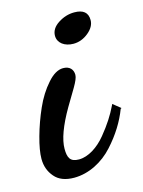

<svg xmlns="http://www.w3.org/2000/svg" viewBox="-98 -576 493 662"><g transform="rotate(-15 148.0 -245.5)"><path d="M147 -460C147 -434.1 170.4 -417 202.1 -417C221.2 -417 239.3 -423.8 255.4 -437C271.5 -450.2 279.8 -464.8 279.8 -481C279.8 -507.8 263.7 -521 231.9 -521C211.4 -521 192.4 -515.1 174.3 -503.4C156.2 -491.7 147 -477.1 147 -460ZM273.9 -175.8C259.8 -146.5 241.2 -117.2 213.9 -84C186.5 -50.3 150.4 -26.9 117.2 -26.9C85.4 -26.9 78.1 -43.5 78.1 -75.2C78.1 -108.4 94.7 -153.8 127.9 -210.9C149.9 -248 161.6 -267.6 163.1 -270C174.3 -289.1 180.2 -302.7 180.2 -312C180.2 -331.1 168.5 -345.2 145 -345.2C127 -345.2 107.9 -334.5 88.9 -312.5C69.3 -290.5 52.7 -264.2 39.1 -233.4C25.4 -202.6 14.2 -171.4 5.4 -139.6C-3.4 -107.9 -7.8 -82 -7.8 -62C-7.8 -36.6 0 -15.1 15.6 2.9C30.8 21 54.2 29.8 85 29.8C137.7 29.8 189 2.4 224.6 -37.1C260.3 -76.2 285.2 -117.2 300.8 -158.2L304.2 -160.2L276.9 -182.1Z"/></g></svg>

Font: Dancing Script
Style: Regular
Weight: 800
Designer: Pablo Impallari
Foundry: Pablo Impallari
Version: Version 2.001